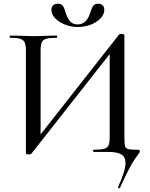

<svg xmlns="http://www.w3.org/2000/svg" viewBox="-20 -816 808 1031"><path d="M621 195Q618 195 615.5 193Q613 191 614 188Q654 101 654 59Q654 27 632 13.5Q610 0 564 0H483Q480 0 480 -6Q480 -12 483 -12Q522 -12 539.5 -17Q557 -22 563 -36Q569 -50 569 -81V-555H592L148 10Q145 13 135 13Q119 13 119 6V-544Q119 -574 112.5 -588Q106 -602 88.5 -607.5Q71 -613 34 -613Q32 -613 32 -619Q32 -625 34 -625L87 -624Q133 -622 158 -622Q190 -622 236 -624L284 -625Q287 -625 287 -619Q287 -613 284 -613Q245 -613 227.5 -607.5Q210 -602 204 -588Q198 -574 198 -544V-65H175L619 -630Q622 -634 632 -634Q638 -634 643 -632Q648 -630 648 -627V-81Q648 -44 651.5 -31.5Q655 -19 668 -15.5Q681 -12 720 -12Q731 -12 731 -2Q731 2 705 37Q679 72 624 193Q622 195 621 195ZM464 -746Q472 -772 480 -784Q488 -796 507 -796Q523 -796 531.5 -787Q540 -778 540 -763Q540 -739 520 -717.5Q500 -696 467 -683.5Q434 -671 398 -671Q362 -671 329 -684Q296 -697 276 -718Q256 -739 256 -763Q256 -778 265 -787Q274 -796 290 -796Q310 -796 318 -784Q326 -772 333 -746Q342 -719 356 -702Q370 -685 397 -685Q445 -685 464 -746Z"/></svg>

Font: Cormorant Infant Medium
Style: Regular
Weight: 500
Designer: Christian Thalmann (Catharsis Fonts)
Foundry: Catharsis Fonts
Version: Version 4.000